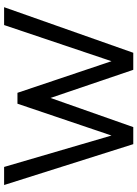

<svg xmlns="http://www.w3.org/2000/svg" viewBox="113 -782 669 935"><g transform="rotate(-90 447.5 -314.5)"><path d="M102 -629 255 -106 410 -564H463L617 -106L793 -629H880L658 0H575L438 -403L296 0H213L14 -629Z"/></g></svg>

Font: Karla
Style: Regular
Weight: 400
Designer: Jonathan Pinhorn
Version: Version 1.000